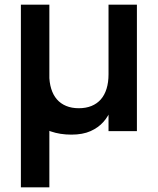

<svg xmlns="http://www.w3.org/2000/svg" viewBox="-20 -560 675 820"><path d="M190.3 -242.8Q190.3 -208.5 198.6 -181.4Q206.9 -154.2 222.9 -135.8Q238.9 -117.4 262.5 -107.6Q286 -97.8 316.5 -97.8Q346.9 -97.8 370.6 -107.4Q394.2 -117 410.5 -135.4Q426.7 -153.8 435.1 -181Q443.5 -208.1 443.5 -242.8L470.2 -157.6Q466.1 -126 454.8 -95Q443.4 -63.9 421.8 -39.5Q400.2 -15 366.8 0Q333.2 15 284.8 15Q236.7 15 196.8 1.2Q156.9 -12.6 128.6 -41.2Q100.2 -69.9 84.7 -113.7Q69.2 -157.4 69.2 -217.3V-540H190.3ZM564.7 -540V0H443.5V-540ZM69.2 -540H190.8V240H69.2Z"/></svg>

Font: Vela Sans GX ExtLt
Style: Regular
Weight: 200
Designer: Principal design: Mikhail Sharanda - project Manrope.
Design modification: Ravid Balaliev
Foundry: Mikhail Sharanda
Version: Version 1.001